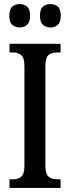

<svg xmlns="http://www.w3.org/2000/svg" viewBox="-20 -931 346 951"><path d="M27 0V-43H47Q69 -43 85 -56Q101 -69 101 -109V-603Q101 -645 85 -658Q69 -671 47 -671H27V-714H280V-671H260Q235 -671 220 -658Q205 -645 205 -603V-110Q205 -70 220.5 -56.5Q236 -43 260 -43H280V0ZM230 -795Q208 -795 193 -808Q178 -821 178 -853Q178 -886 193 -898.5Q208 -911 230 -911Q251 -911 266 -898.5Q281 -886 281 -853Q281 -821 266 -808Q251 -795 230 -795ZM78 -795Q56 -795 41 -808Q26 -821 26 -853Q26 -886 41 -898.5Q56 -911 78 -911Q99 -911 114 -898.5Q129 -886 129 -853Q129 -821 114 -808Q99 -795 78 -795Z"/></svg>

Font: Noto Serif ExtraCondensed Medium
Style: Regular
Weight: 500
Width: 2
Designer: Monotype Design Team
Foundry: Monotype Imaging Inc.
Version: Version 2.015